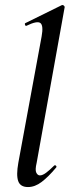

<svg xmlns="http://www.w3.org/2000/svg" viewBox="-20 -746 284 775"><path d="M93 9Q62 9 53.5 -15Q45 -39 54 -89L148 -599Q156 -643 143 -653Q130 -663 87 -642Q83 -640 81 -646Q79 -652 83 -653L229 -725Q234 -727 238 -723Q242 -719 241 -717L128 -89Q121 -60 126.5 -49Q132 -38 141 -38Q152 -38 166.5 -49Q181 -60 198 -77Q202 -81 206 -77Q210 -73 206 -69Q175 -32 148 -11.5Q121 9 93 9Z"/></svg>

Font: Cormorant Garamond Light SemiBold
Style: Italic
Weight: 600
Italic angle: -10°
Version: Version 4.001